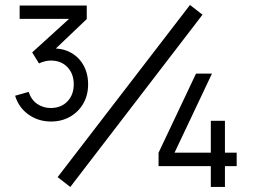

<svg xmlns="http://www.w3.org/2000/svg" viewBox="-20 -742 1019 762"><path d="M182.3 -259.7Q132.3 -259.7 93.4 -287.2Q54.5 -314.7 40 -362L93.7 -377.3Q104 -345.5 128.2 -329.2Q152.5 -313 182.3 -313.3Q223.8 -314 248.2 -340.2Q272.7 -366.3 272.7 -407.3Q272.7 -449.2 247.7 -475.4Q222.7 -501.7 181.7 -501.7Q170.2 -501.7 158 -498.6Q145.8 -495.5 134.7 -490.3L107.7 -534L283.7 -694L294 -667H58V-720H324.3V-666.3L173 -522.3L171.3 -548.3Q219 -553.7 254.7 -536.4Q290.3 -519.2 310 -485.4Q329.7 -451.7 329.7 -407.3Q329.7 -364 310.4 -330.8Q291.2 -297.5 257.8 -278.6Q224.5 -259.7 182.3 -259.7ZM783.7 -683.7 259 0 208.7 -39 734 -722.3ZM872.7 0H816.7V-82.7H609.3V-136L758 -450H821.3L672.7 -136H816.7V-262.7H872.7V-136H919.3V-82.7H872.7Z"/></svg>

Font: Manrope Variable Light
Style: Regular
Weight: 200
Designer: Mikhail Sharanda
Foundry: Mikhail Sharanda
Version: Version 4.505